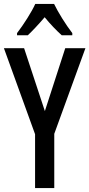

<svg xmlns="http://www.w3.org/2000/svg" viewBox="-20 -1026 456 980"><path d="M209 -459 313 -780H416L257 -343V-66H159V-341L0 -780H103ZM256 -1006Q272 -973 297.5 -932Q323 -891 349 -857V-846H295Q275 -864 252.5 -887.5Q230 -911 208 -938Q185 -911 162 -886.5Q139 -862 122 -846H67V-857Q93 -891 119.5 -933Q146 -975 160 -1006Z"/></svg>

Font: Noto Sans Malayalam UI ExtraCondensed Medium
Style: Regular
Weight: 500
Width: 2
Designer: Jelle Bosma - Monotype Design Team
Foundry: Monotype Imaging Inc.
Version: Version 2.104; ttfautohint (v1.8.4.7-5d5b)